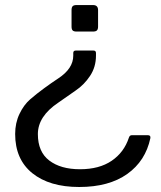

<svg xmlns="http://www.w3.org/2000/svg" viewBox="-20 -560 636 760"><path d="M40 -29.8C40 37.3 62.7 89 107.9 125.5C153.2 161.9 215 180.2 293.5 180.2C371.9 180.2 435.3 163 483.6 128.7C532 94.3 562.5 47 575.2 -13.2C576.5 -21 573.1 -24.9 564.9 -24.9H502C496.1 -24.9 492.2 -21.6 490.2 -15.1C477.5 23.6 454.8 54.1 422.1 76.4C389.4 98.7 347.6 109.9 296.6 109.9C245.7 109.9 205.2 98.4 175 75.4C144.9 52.5 129.9 17.6 129.9 -29.3C129.9 -76.2 156.9 -117.7 210.9 -153.8L278.8 -201.2C301.6 -216.5 320.8 -235.9 336.4 -259.5C352.1 -283.1 359.9 -309.9 359.9 -339.8V-350.1C359.9 -356.6 356.6 -359.9 350.1 -359.9H279.8C273.3 -359.9 270 -356.6 270 -350.1V-339.8C270 -305.7 250.2 -275.6 210.4 -249.5C193.5 -238.4 175 -225.6 155 -210.9C135 -196.3 116.5 -181.6 99.6 -167C82.7 -152.3 68.5 -133.1 57.1 -109.1C45.7 -85.2 40 -58.8 40 -29.8ZM348.1 -540H283.2C275.7 -540 270.5 -538.5 267.6 -535.4C264.6 -532.3 263.2 -527.2 263.2 -520V-455.1C263.2 -447.6 264.6 -442.4 267.6 -439.5C270.5 -436.5 275.7 -435.1 283.2 -435.1H348.1C355.3 -435.1 360.4 -436.5 363.5 -439.5C366.6 -442.4 368.2 -447.6 368.2 -455.1V-520C368.2 -533.4 361.5 -540 348.1 -540Z"/></svg>

Font: Numans
Style: Regular
Weight: 400
Designer: Jovanny Lemonad
Foundry: Jovanny Lemonad
Version: Version 001.001